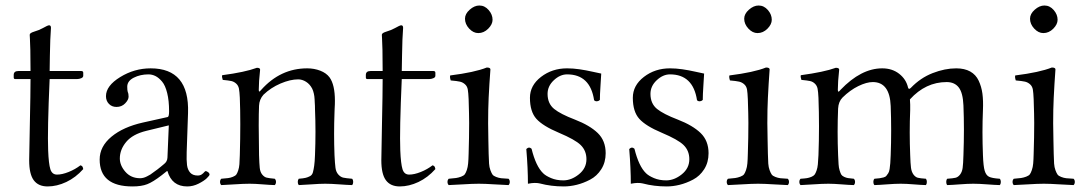

<svg xmlns="http://www.w3.org/2000/svg" viewBox="-20 -667 3936 697"><path d="M46.9 -409.2H90.8Q90.8 -456.1 90.1 -485.8Q89.4 -515.6 88.6 -526.9Q87.9 -538.1 87.9 -540Q87.9 -544.4 92 -547.1Q96.2 -549.8 106.4 -553Q116.7 -556.2 121.1 -558.1Q127 -560.5 135.3 -564.9L149.4 -572.3Q155.3 -575.2 158.2 -575.2Q165 -575.2 165 -565.9Q162.1 -529.3 161.1 -465.8L160.2 -409.2H274.9Q282.2 -409.2 282.2 -402.8V-392.1Q282.2 -386.2 274.9 -383.1Q267.6 -379.9 258.8 -379.9H160.2Q151.9 -193.4 154.8 -121.1Q156.7 -72.3 162.8 -52.7Q168.9 -33.2 187 -33.2Q205.6 -33.2 229.2 -42.7Q252.9 -52.2 272 -66.9Q276.9 -65.4 278.8 -63Q280.8 -60.5 282.2 -53.2Q254.9 -22.5 220.7 -6.3Q186.5 9.8 152.8 9.8Q119.1 9.8 102.5 -12.7Q85.9 -35.2 85.9 -85Q85.9 -110.4 88.4 -219.2Q90.8 -328.1 90.8 -379.9H35.2Q29.8 -379.9 29.8 -386.2V-395Q29.8 -409.2 46.9 -409.2Z M592.8 -211.9 510.7 -191.9Q461.4 -179.7 438.2 -151.9Q415 -124 415 -91.8Q415 -66.4 435.3 -43.2Q455.6 -20 488.8 -20Q494.1 -20 500.2 -21.5Q506.3 -22.9 513.4 -26.6Q520.5 -30.3 525.9 -33.4Q531.2 -36.6 539.1 -43L551.3 -51.8Q555.2 -54.7 563.5 -61.5L574.7 -70.8Q587.4 -80.1 587.9 -95.2ZM587.9 -45.9H585.9L566.9 -30.8Q535.2 -6.3 514.4 1.7Q493.7 9.8 460.9 9.8Q341.8 9.8 341.8 -87.9Q341.8 -135.3 384.8 -170.9Q427.2 -206.1 499 -222.2L588.9 -242.2Q593.8 -243.7 593.8 -263.2Q593.8 -301.8 586.9 -329.3Q580.1 -356.9 568.4 -370.8Q556.6 -384.8 544.4 -390.9Q532.2 -397 519 -397Q489.3 -397 465.6 -385Q441.9 -373 441.9 -352.1Q441.9 -338.9 443.8 -333Q446.8 -327.1 446.8 -315.9Q446.8 -304.7 434.3 -291.7Q421.9 -278.8 402.8 -278.8Q386.2 -278.8 375.5 -289.8Q364.7 -300.8 364.7 -317.9Q364.7 -355.5 416.3 -387.2Q467.8 -418.9 526.9 -418.9Q668 -418.9 662.6 -256.8L657.7 -115.2Q656.7 -85 658.9 -67.9Q661.1 -50.8 670.4 -40.3Q679.7 -29.8 697.8 -29.8Q706.5 -29.8 712.4 -33.9Q718.3 -38.1 721.4 -42Q724.6 -45.9 726.6 -45.9Q730 -45.9 735.4 -42Q740.7 -38.1 740.7 -33.2Q740.7 -29.8 730.7 -20Q720.7 -10.3 700.7 -0.2Q680.7 9.8 659.7 9.8Q604 9.8 587.9 -45.9Z M928.2 -340.8Q998 -418.9 1095.2 -418.9Q1120.6 -418.9 1142.6 -410.4Q1164.6 -401.9 1176.3 -386.2Q1195.8 -359.4 1195.8 -301.3Q1195.8 -295.4 1195.6 -288.1Q1195.3 -280.8 1194.8 -272Q1194.3 -263.2 1194.3 -257.8Q1191.4 -180.7 1194.3 -104Q1195.8 -73.2 1197.8 -58.1Q1199.7 -43 1208 -33.7Q1216.3 -24.4 1225.8 -22.2Q1235.4 -20 1258.3 -18.1Q1262.2 -13.7 1262.2 -6.6Q1262.2 0.5 1258.3 4.9Q1239.7 4.4 1210.7 2.2Q1181.6 0 1160.6 0Q1140.1 0 1111.3 2.2Q1082.5 4.4 1064.5 4.9Q1061 0.5 1061 -6.6Q1061 -13.7 1064.5 -18.1Q1082 -19.5 1089.8 -21.5Q1097.7 -23.4 1105.5 -27.6Q1113.3 -31.7 1116 -41.7Q1118.7 -51.8 1120.6 -65.4Q1122.6 -79.1 1123.5 -104Q1127 -189 1123.5 -271Q1123.5 -273.9 1123.3 -283Q1123 -292 1122.6 -295.4L1122.1 -306.2Q1121.6 -313.5 1121.1 -317.4Q1120.6 -321.3 1119.4 -326.9Q1118.2 -332.5 1116.7 -336.9Q1115.2 -341.3 1113.3 -345.2Q1105 -361.3 1091.1 -370.1Q1077.1 -378.9 1062.5 -378.9Q1033.7 -378.9 998.3 -363.8Q962.9 -348.6 936.5 -323.2Q921.4 -306.2 920.4 -283.2Q918 -229.5 920.4 -104Q921.4 -72.8 922.9 -57.9Q924.3 -43 931.6 -33.7Q939 -24.4 947.8 -22.2Q956.5 -20 977.5 -18.1Q981.9 -13.7 981.9 -6.6Q981.9 0.5 977.5 4.9Q959 4.4 932.4 2.2Q905.8 0 886.2 0Q863.8 0 831.8 2.2Q799.8 4.4 783.2 4.9Q778.8 0.5 778.8 -6.6Q778.8 -13.7 783.2 -18.1Q799.8 -19.5 808.1 -20.5Q816.4 -21.5 825.4 -25.1Q834.5 -28.8 837.9 -33.4Q841.3 -38.1 844.7 -48.1Q848.1 -58.1 849.1 -70.8Q850.1 -82.5 850.6 -104Q854 -225.1 850.6 -312Q849.6 -334 847.4 -345.2Q845.2 -356.4 837.4 -363.5Q829.6 -370.6 819.8 -372.8Q810.1 -375 788.6 -377Q784.7 -388.7 786.6 -394Q869.1 -404.8 912.6 -420.9Q924.3 -420.9 924.3 -414.1Q919.4 -369.6 919.4 -340.8Q919.4 -329.1 927.2 -339.8Z M1325.2 -409.2H1369.1Q1369.1 -456.1 1368.4 -485.8Q1367.7 -515.6 1366.9 -526.9Q1366.2 -538.1 1366.2 -540Q1366.2 -544.4 1370.4 -547.1Q1374.5 -549.8 1384.8 -553Q1395 -556.2 1399.4 -558.1Q1405.3 -560.5 1413.6 -564.9L1427.7 -572.3Q1433.6 -575.2 1436.5 -575.2Q1443.4 -575.2 1443.4 -565.9Q1440.4 -529.3 1439.5 -465.8L1438.5 -409.2H1553.2Q1560.5 -409.2 1560.5 -402.8V-392.1Q1560.5 -386.2 1553.2 -383.1Q1545.9 -379.9 1537.1 -379.9H1438.5Q1430.2 -193.4 1433.1 -121.1Q1435.1 -72.3 1441.2 -52.7Q1447.3 -33.2 1465.3 -33.2Q1483.9 -33.2 1507.6 -42.7Q1531.2 -52.2 1550.3 -66.9Q1555.2 -65.4 1557.1 -63Q1559.1 -60.5 1560.5 -53.2Q1533.2 -22.5 1499 -6.3Q1464.8 9.8 1431.2 9.8Q1397.5 9.8 1380.9 -12.7Q1364.3 -35.2 1364.3 -85Q1364.3 -110.4 1366.7 -219.2Q1369.1 -328.1 1369.1 -379.9H1313.5Q1308.1 -379.9 1308.1 -386.2V-395Q1308.1 -409.2 1325.2 -409.2Z M1668 -599.1Q1668 -616.7 1685.1 -631.8Q1702.1 -647 1720.2 -647Q1739.7 -647 1753.9 -630.6Q1768.1 -614.3 1768.1 -595.2Q1768.1 -578.6 1752.2 -562.7Q1736.3 -546.9 1716.3 -546.9Q1698.2 -546.9 1683.1 -563.2Q1668 -579.6 1668 -599.1ZM1753.9 -108.9Q1754.4 -86.9 1755.4 -73.2Q1756.3 -59.6 1760.3 -49.1Q1764.2 -38.6 1767.8 -33.4Q1771.5 -28.3 1781 -24.7Q1790.5 -21 1799.3 -20Q1808.1 -19 1826.2 -18.1Q1830.6 -13.7 1830.6 -6.6Q1830.6 0.5 1826.2 4.9Q1807.1 4.4 1773.9 2.2Q1740.7 0 1718.3 0Q1695.3 0 1661.1 2.2Q1627 4.4 1608.9 4.9Q1604.5 0.5 1604.5 -6.6Q1604.5 -13.7 1608.9 -18.1Q1627 -19.5 1635.5 -20.8Q1644 -22 1653.8 -25.6Q1663.6 -29.3 1667.2 -34.2Q1670.9 -39.1 1674.6 -49.6Q1678.2 -60.1 1679.4 -73.5Q1680.7 -86.9 1681.2 -108.9Q1683.1 -168.5 1683.1 -220.7Q1683.1 -247.6 1681.2 -307.1Q1680.2 -330.1 1678.2 -341.8Q1676.3 -353.5 1668.2 -360.8Q1660.2 -368.2 1649.7 -370.6Q1639.2 -373 1616.2 -375Q1612.3 -386.7 1614.3 -393.1Q1703.1 -404.3 1747.1 -421.9Q1760.3 -421.9 1760.3 -415Q1756.3 -361.3 1753.9 -311.5Q1752 -271 1752 -219.7Q1752 -202.1 1752.9 -156.5Q1753.9 -110.8 1753.9 -108.9Z M1890.6 -126Q1900.4 -135.7 1909.7 -127Q1925.3 -63.5 1951.7 -38.1Q1960.9 -28.8 1980.5 -20.5Q2000 -12.2 2024.9 -12.2Q2054.2 -12.2 2081.5 -34.2Q2108.9 -56.2 2108.9 -88.9Q2108.9 -120.1 2087.9 -140.6Q2067.9 -160.2 2008.8 -185.1Q1950.7 -209.5 1927.2 -235.6Q1903.8 -261.7 1903.8 -312Q1903.8 -356.9 1944.1 -387.9Q1984.4 -418.9 2038.6 -418.9Q2060.5 -418.9 2083.7 -415.5Q2106.9 -412.1 2130.9 -406.7Q2154.8 -401.4 2162.6 -399.9Q2162.1 -388.7 2159.9 -356Q2157.7 -323.2 2157.7 -304.2Q2153.3 -299.8 2147.2 -299.3Q2141.1 -298.8 2136.7 -303.2Q2122.6 -397 2038.6 -397Q2013.2 -397 1990.5 -375.7Q1967.8 -354.5 1967.8 -326.2Q1967.8 -291 1991.7 -271.5Q2014.6 -252.9 2066.9 -232.9Q2121.1 -211.9 2149.9 -184.1Q2178.7 -156.2 2178.7 -110.8Q2178.7 -77.6 2162.8 -52.7Q2147 -27.8 2122.3 -14.9Q2097.7 -2 2073.5 3.9Q2049.3 9.8 2026.9 9.8Q1980.5 9.8 1939.9 -1Q1933.1 -2.9 1920.9 -2.9Q1911.1 -2.9 1896.5 0Q1896.5 -55.7 1890.6 -126Z M2264.2 -126Q2273.9 -135.7 2283.2 -127Q2298.8 -63.5 2325.2 -38.1Q2334.5 -28.8 2354 -20.5Q2373.5 -12.2 2398.4 -12.2Q2427.7 -12.2 2455.1 -34.2Q2482.4 -56.2 2482.4 -88.9Q2482.4 -120.1 2461.4 -140.6Q2441.4 -160.2 2382.3 -185.1Q2324.2 -209.5 2300.8 -235.6Q2277.3 -261.7 2277.3 -312Q2277.3 -356.9 2317.6 -387.9Q2357.9 -418.9 2412.1 -418.9Q2434.1 -418.9 2457.3 -415.5Q2480.5 -412.1 2504.4 -406.7Q2528.3 -401.4 2536.1 -399.9Q2535.6 -388.7 2533.4 -356Q2531.2 -323.2 2531.2 -304.2Q2526.9 -299.8 2520.8 -299.3Q2514.6 -298.8 2510.3 -303.2Q2496.1 -397 2412.1 -397Q2386.7 -397 2364 -375.7Q2341.3 -354.5 2341.3 -326.2Q2341.3 -291 2365.2 -271.5Q2388.2 -252.9 2440.4 -232.9Q2494.6 -211.9 2523.4 -184.1Q2552.2 -156.2 2552.2 -110.8Q2552.2 -77.6 2536.4 -52.7Q2520.5 -27.8 2495.8 -14.9Q2471.2 -2 2447 3.9Q2422.9 9.8 2400.4 9.8Q2354 9.8 2313.5 -1Q2306.6 -2.9 2294.4 -2.9Q2284.7 -2.9 2270 0Q2270 -55.7 2264.2 -126Z M2681.6 -599.1Q2681.6 -616.7 2698.7 -631.8Q2715.8 -647 2733.9 -647Q2753.4 -647 2767.6 -630.6Q2781.7 -614.3 2781.7 -595.2Q2781.7 -578.6 2765.9 -562.7Q2750 -546.9 2730 -546.9Q2711.9 -546.9 2696.8 -563.2Q2681.6 -579.6 2681.6 -599.1ZM2767.6 -108.9Q2768.1 -86.9 2769 -73.2Q2770 -59.6 2773.9 -49.1Q2777.8 -38.6 2781.5 -33.4Q2785.2 -28.3 2794.7 -24.7Q2804.2 -21 2813 -20Q2821.8 -19 2839.8 -18.1Q2844.2 -13.7 2844.2 -6.6Q2844.2 0.5 2839.8 4.9Q2820.8 4.4 2787.6 2.2Q2754.4 0 2731.9 0Q2709 0 2674.8 2.2Q2640.6 4.4 2622.6 4.9Q2618.2 0.5 2618.2 -6.6Q2618.2 -13.7 2622.6 -18.1Q2640.6 -19.5 2649.2 -20.8Q2657.7 -22 2667.5 -25.6Q2677.2 -29.3 2680.9 -34.2Q2684.6 -39.1 2688.2 -49.6Q2691.9 -60.1 2693.1 -73.5Q2694.3 -86.9 2694.8 -108.9Q2696.8 -168.5 2696.8 -220.7Q2696.8 -247.6 2694.8 -307.1Q2693.8 -330.1 2691.9 -341.8Q2689.9 -353.5 2681.9 -360.8Q2673.8 -368.2 2663.3 -370.6Q2652.8 -373 2629.9 -375Q2626 -386.7 2627.9 -393.1Q2716.8 -404.3 2760.7 -421.9Q2773.9 -421.9 2773.9 -415Q2770 -361.3 2767.6 -311.5Q2765.6 -271 2765.6 -219.7Q2765.6 -202.1 2766.6 -156.5Q2767.6 -110.8 2767.6 -108.9Z M3038.6 -313Q3023.9 -298.3 3022.5 -272.9Q3019 -188.5 3022.5 -104Q3023.4 -83 3024.2 -70.6Q3024.9 -58.1 3028.1 -48.1Q3031.2 -38.1 3033.9 -33.4Q3036.6 -28.8 3044.2 -25.1Q3051.8 -21.5 3058.6 -20.5Q3065.4 -19.5 3079.6 -18.1Q3084 -13.7 3084 -6.6Q3084 0.5 3079.6 4.9Q3061 4.4 3033.9 2.2Q3006.8 0 2987.3 0Q2964.8 0 2933.8 2.2Q2902.8 4.4 2886.2 4.9Q2881.8 0.5 2881.8 -6.6Q2881.8 -13.7 2886.2 -18.1Q2901.4 -19 2909.2 -20.3Q2917 -21.5 2925.3 -24.9Q2933.6 -28.3 2937.3 -33.2Q2940.9 -38.1 2944.3 -47.9Q2947.8 -57.6 2949 -70.6Q2950.2 -83.5 2951.2 -104Q2955.1 -208 2951.2 -312Q2950.2 -334 2948 -345Q2945.8 -356 2938.2 -363.3Q2930.7 -370.6 2920.7 -372.8Q2910.6 -375 2889.2 -377Q2885.3 -388.7 2887.2 -394Q2971.2 -405.3 3014.2 -420.9Q3026.4 -420.9 3026.4 -414.1Q3021.5 -369.6 3021.5 -340.8Q3021.5 -336.9 3022.2 -335.4Q3022.9 -334 3024.2 -334.5Q3025.4 -335 3026.4 -335.7Q3027.3 -336.4 3029.1 -338.4Q3030.8 -340.3 3031.2 -340.8Q3106 -418.9 3182.6 -418.9Q3218.8 -418.9 3244.1 -399.2Q3269.5 -379.4 3276.4 -349.1Q3278.8 -340.3 3286.6 -348.1Q3321.3 -384.3 3365.7 -401.6Q3410.2 -418.9 3451.2 -418.9Q3481.4 -418.9 3502 -407.5Q3522.5 -396 3532.7 -374.3Q3543 -352.5 3546.4 -327.1Q3549.8 -301.3 3548.3 -267.1Q3544.9 -188.5 3548.3 -104Q3549.8 -62.5 3554.7 -46.9Q3559.6 -30.8 3570.3 -25.4Q3581.1 -20 3609.4 -18.1Q3613.3 -13.7 3613.3 -6.6Q3613.3 0.5 3609.4 4.9Q3590.8 4.4 3562.5 2.2Q3534.2 0 3513.2 0Q3492.7 0 3464.6 2.2Q3436.5 4.4 3418.5 4.9Q3415 0.5 3415 -6.6Q3415 -13.7 3418.5 -18.1Q3439.5 -19.5 3448.7 -21.7Q3458 -23.9 3465.3 -33.4Q3472.7 -43 3474.6 -57.6Q3476.6 -71.8 3477.5 -104Q3481 -198.2 3477.5 -284.2Q3475.6 -330.1 3460.4 -349.6Q3445.3 -369.1 3416.5 -369.1Q3340.3 -369.1 3283.2 -306.2Q3284.7 -287.1 3284.2 -268.1Q3280.8 -186 3284.2 -104Q3285.2 -72.8 3287.1 -57.9Q3289.1 -43 3296.1 -33.4Q3303.2 -23.9 3312 -21.7Q3320.8 -19.5 3341.3 -18.1Q3344.7 -13.7 3344.7 -6.6Q3344.7 0.5 3341.3 4.9Q3322.3 4.4 3296.1 2.2Q3270 0 3249.5 0Q3229 0 3200.7 2.2Q3172.4 4.4 3154.3 4.9Q3150.4 0.5 3150.4 -6.6Q3150.4 -13.7 3154.3 -18.1Q3167 -19 3173.6 -20Q3180.2 -21 3187.5 -22.9Q3194.8 -24.9 3198 -29.1Q3201.2 -33.2 3204.6 -38.3Q3208 -43.5 3209.5 -53.5Q3210.9 -63.5 3211.9 -74.7Q3212.9 -85.9 3213.4 -104Q3216.8 -193.4 3213.4 -282.2Q3210 -369.1 3148.4 -369.1Q3126 -369.1 3095.9 -354.5Q3065.9 -339.8 3038.6 -313Z M3719.2 -599.1Q3719.2 -616.7 3736.3 -631.8Q3753.4 -647 3771.5 -647Q3791 -647 3805.2 -630.6Q3819.3 -614.3 3819.3 -595.2Q3819.3 -578.6 3803.5 -562.7Q3787.6 -546.9 3767.6 -546.9Q3749.5 -546.9 3734.4 -563.2Q3719.2 -579.6 3719.2 -599.1ZM3805.2 -108.9Q3805.7 -86.9 3806.6 -73.2Q3807.6 -59.6 3811.5 -49.1Q3815.4 -38.6 3819.1 -33.4Q3822.8 -28.3 3832.3 -24.7Q3841.8 -21 3850.6 -20Q3859.4 -19 3877.4 -18.1Q3881.8 -13.7 3881.8 -6.6Q3881.8 0.5 3877.4 4.9Q3858.4 4.4 3825.2 2.2Q3792 0 3769.5 0Q3746.6 0 3712.4 2.2Q3678.2 4.4 3660.2 4.9Q3655.8 0.5 3655.8 -6.6Q3655.8 -13.7 3660.2 -18.1Q3678.2 -19.5 3686.8 -20.8Q3695.3 -22 3705.1 -25.6Q3714.8 -29.3 3718.5 -34.2Q3722.2 -39.1 3725.8 -49.6Q3729.5 -60.1 3730.7 -73.5Q3731.9 -86.9 3732.4 -108.9Q3734.4 -168.5 3734.4 -220.7Q3734.4 -247.6 3732.4 -307.1Q3731.4 -330.1 3729.5 -341.8Q3727.5 -353.5 3719.5 -360.8Q3711.4 -368.2 3700.9 -370.6Q3690.4 -373 3667.5 -375Q3663.6 -386.7 3665.5 -393.1Q3754.4 -404.3 3798.3 -421.9Q3811.5 -421.9 3811.5 -415Q3807.6 -361.3 3805.2 -311.5Q3803.2 -271 3803.2 -219.7Q3803.2 -202.1 3804.2 -156.5Q3805.2 -110.8 3805.2 -108.9Z"/></svg>

Font: Linux Libertine Display G
Style: Regular
Weight: 400
Designer: Philipp H. Poll
Foundry: Philipp H. Poll
Version: Version 5.0.9